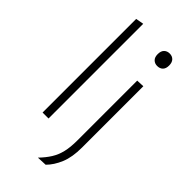

<svg xmlns="http://www.w3.org/2000/svg" viewBox="-287 -804 1061 1061"><g transform="rotate(45 243.5 -273.0)"><path d="M99 0V-731.5L145.5 -740V0ZM257 194.5Q287.5 163 306.8 132.2Q326 101.5 335 64Q344 26.5 344 -26.5V-494.5L390 -496.5V-17.5Q390 58 369 108.5Q348 159 315 192ZM364.5 -629.5Q345.5 -629.5 333 -641.8Q320.5 -654 320.5 -678Q320.5 -703 333 -715.2Q345.5 -727.5 365.5 -727.5Q385.5 -727.5 397.8 -714.8Q410 -702 410 -678Q410 -654 397.8 -641.8Q385.5 -629.5 364.5 -629.5Z"/></g></svg>

Font: Commissioner ExtraLight
Style: Regular
Weight: 200
Designer: Kostas Bartsokas
Foundry: Kostas Bartsokas
Version: Version 1.000; ttfautohint (v1.8.3)